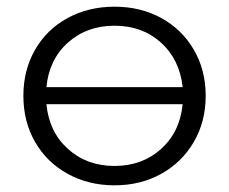

<svg xmlns="http://www.w3.org/2000/svg" viewBox="-20 -550 686 575"><path d="M596 -263Q596 -186 560.5 -125Q525 -64 463 -29.5Q401 5 323 5Q245 5 182.5 -29.5Q120 -64 85 -125Q50 -186 50 -263Q50 -340 85 -401Q120 -462 182.5 -496Q245 -530 323 -530Q401 -530 463 -496Q525 -462 560.5 -401Q596 -340 596 -263ZM119 -289H527Q518 -372 462 -422.5Q406 -473 323 -473Q240 -473 183.5 -422.5Q127 -372 119 -289ZM527 -238H119Q127 -155 183.5 -104Q240 -53 323 -53Q406 -53 462.5 -104Q519 -155 527 -238Z"/></svg>

Font: CMG Sans
Style: Regular
Weight: 400
Designer: Julieta Ulanovsky
Foundry: Julieta Ulanovsky
Version: Version 7.200